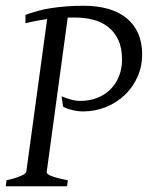

<svg xmlns="http://www.w3.org/2000/svg" viewBox="-20 -650 521 670"><path d="M476.1 -460Q476.1 -418.5 460 -382.1Q443.8 -345.7 415.8 -318.8Q387.7 -292 350.1 -276.6Q312.5 -261.2 270 -261.2Q251.5 -261.2 232.4 -265.9Q213.4 -270.5 200.2 -277.8L194.8 -314Q211.4 -307.1 227.8 -302.5Q244.1 -297.9 259.8 -297.9Q292 -297.9 318.8 -308.3Q345.7 -318.8 365 -337.9Q384.3 -356.9 395 -383.5Q405.8 -410.2 405.8 -441.9Q405.8 -482.9 392.6 -511Q379.4 -539.1 356.9 -556.4Q334.5 -573.7 304.7 -581.3Q274.9 -588.9 242.2 -588.9Q235.4 -588.9 229 -588.9Q222.7 -588.9 216.3 -588.4L143.1 -50.8Q142.1 -47.9 145 -44.4Q147.9 -41 156.2 -37.1Q164.6 -33.2 179.2 -29.3Q193.8 -25.4 216.8 -21L213.9 0H0L2.9 -21Q33.7 -27.8 52.2 -35.9Q70.8 -43.9 71.8 -50.8L144.5 -583.5Q127.4 -581.1 108.9 -577.6Q90.3 -574.2 68.8 -568.8V-598.1Q89.4 -605.5 111.1 -611.6Q132.8 -617.7 157.7 -621.6Q182.6 -625.5 211.2 -627.7Q239.7 -629.9 272.9 -629.9Q319.8 -629.9 357.4 -619.1Q395 -608.4 421.4 -586.9Q447.8 -565.4 461.9 -533.7Q476.1 -502 476.1 -460Z"/></svg>

Font: Gentium
Style: Italic
Weight: 400
Italic angle: -7°
Designer: J. Victor Gaultney
Version: Version 1.02; 2005; OFL release